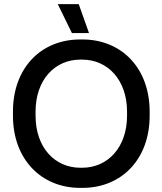

<svg xmlns="http://www.w3.org/2000/svg" viewBox="-20 -903 790 934"><path d="M330 -742H413L363 -883H261ZM43 -340C43 -129 180 11 370 11H381C571 11 708 -128 708 -340V-360C708 -572 571 -711 381 -711H370C179 -711 43 -572 43 -360ZM153 -340V-360C153 -514 246 -613 371 -613H380C504 -613 598 -514 598 -360V-340C598 -186 504 -87 380 -87H371C246 -87 153 -186 153 -340Z"/></svg>

Font: Fixel Text Medium
Style: Regular
Weight: 500
Width: 4
Designer: AlfaBravo + MacPaw
Foundry: Kyrylo Tkachov, Marchela Mozhyna, Serhii Makarenko, Maria Weinstein, Zakhar Kryvoshyya
Version: Version 1.211